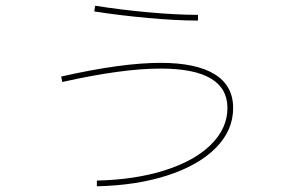

<svg xmlns="http://www.w3.org/2000/svg" viewBox="-20 -620 1040 672"><path d="M776 -242Q776 -380 542 -380Q407 -380 198 -333L194 -352Q405 -400 542 -400Q667 -400 731.5 -360Q796 -320 796 -242Q796 -164 736 -103Q676 -42 567.5 -6.5Q459 29 319 32V12Q453 9 557 -24Q661 -57 718.5 -114Q776 -171 776 -242ZM313 -600Q400 -586 499 -577Q598 -568 673 -568V-548Q598 -548 498.5 -557Q399 -566 310 -580Z"/></svg>

Font: Enso Thin
Style: Regular
Weight: 100
Designer: Coji Morishita
Foundry: UNDERFOREST DESIGN
Version: Version 1.000